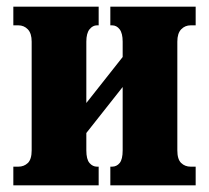

<svg xmlns="http://www.w3.org/2000/svg" viewBox="-20 -556 627 576"><path d="M20 0V-56H35Q52 -56 63.5 -67Q75 -78 75 -105V-431Q75 -456 63.5 -468Q52 -480 35 -480H20V-536H276V-480H271Q258 -480 248.5 -468Q239 -456 239 -431V-247L348 -385V-431Q348 -456 339 -468Q330 -480 316 -480H311V-536H567V-480H552Q535 -480 523.5 -468Q512 -456 512 -431V-105Q512 -78 523.5 -67Q535 -56 552 -56H567V0H311V-56H316Q330 -56 339 -67Q348 -78 348 -105V-295L239 -157V-105Q239 -78 248.5 -67Q258 -56 271 -56H276V0Z"/></svg>

Font: Noto Serif ExtraCondensed Black
Style: Regular
Weight: 900
Width: 2
Designer: Monotype Design Team
Foundry: Monotype Imaging Inc.
Version: Version 2.015; ttfautohint (v1.8.4.7-5d5b)